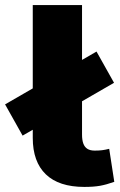

<svg xmlns="http://www.w3.org/2000/svg" viewBox="-59 -725 473 756"><path d="M273 11Q173 11 121.5 -38.5Q70 -88 70 -182V-705H264V-195Q264 -174 269 -160Q274 -146 285 -139Q296 -132 314 -132Q330 -132 342.5 -133.5Q355 -135 371 -139L391 -9Q360 2 335 6.5Q310 11 273 11ZM30 -191 -39 -314 321 -522 390 -399Z"/></svg>

Font: Nunito Sans 6pt Black
Style: Regular
Weight: 900
Version: Version 3.101;gftools[0.9.27]